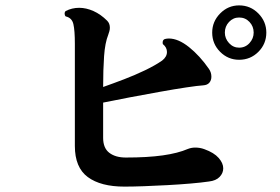

<svg xmlns="http://www.w3.org/2000/svg" viewBox="-20 -741 1040 713"><path d="M442 -48Q354 -48 306 -83.5Q258 -119 258 -199V-578Q258 -628 252.5 -651.5Q247 -675 224 -680Q220 -684 220 -690Q220 -697 224 -700Q247 -712 274 -712Q300 -712 327 -700Q354 -688 378 -664Q388 -654 388 -638Q388 -631 386 -624.5Q384 -618 382 -612Q370 -582 366.5 -532.5Q363 -483 363 -418Q400 -431 440.5 -446.5Q481 -462 518.5 -480Q556 -498 582 -516Q600 -530 600 -548Q600 -565 585 -577Q584 -579 584 -583Q584 -593 592 -596Q596 -597 599.5 -597.5Q603 -598 607 -598Q642 -598 682 -566Q722 -534 756 -485Q765 -472 765 -456Q765 -443 757.5 -434Q750 -425 734 -424Q716 -423 672.5 -416.5Q629 -410 573.5 -400Q518 -390 462 -379.5Q406 -369 363 -360V-229Q363 -191 386 -173.5Q409 -156 447 -156Q528 -156 584.5 -164Q641 -172 678 -188Q691 -193 705 -193Q723 -193 739 -187Q775 -174 792 -154.5Q809 -135 809 -116Q809 -98 795.5 -84Q782 -70 756 -67Q729 -63 688.5 -59.5Q648 -56 602 -53.5Q556 -51 514 -49.5Q472 -48 442 -48ZM868 -519Q827 -519 797.5 -548.5Q768 -578 768 -620Q768 -661 797.5 -691Q827 -721 868 -721Q910 -721 939.5 -691Q969 -661 969 -620Q969 -578 939.5 -548.5Q910 -519 868 -519ZM868 -564Q891 -564 906.5 -581Q922 -598 922 -620Q922 -643 906.5 -659.5Q891 -676 868 -676Q846 -676 830.5 -659.5Q815 -643 815 -620Q815 -598 830.5 -581Q846 -564 868 -564Z"/></svg>

Font: Zen Antique
Style: Regular
Weight: 400
Designer: Yoshimichi Ohira
Foundry: Positype
Version: Version 1.001